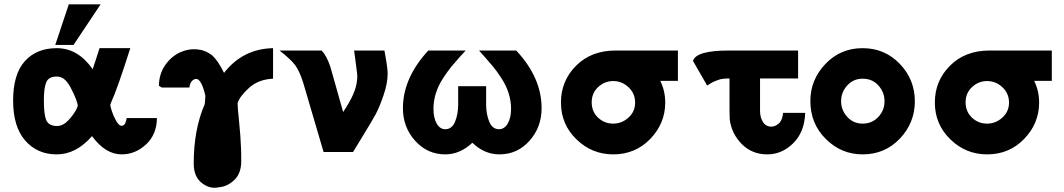

<svg xmlns="http://www.w3.org/2000/svg" viewBox="-20 -707 4951 893"><path d="M237 -498 300 -687H448L322 -498ZM41 -239Q41 -362 95.5 -422.5Q150 -483 244 -483Q343 -483 411 -385Q415 -398 427 -433.5Q439 -469 443 -483H586Q526 -294 497 -231Q493 -221 493 -218Q493 -213 500 -191Q507 -169 516 -153Q531 -122 546 -122Q558 -122 563.5 -136.5Q569 -151 569 -158H710Q709 -81 659 -35Q609 11 546 11Q470 11 408 -74Q334 11 244 11Q153 11 97 -53.5Q41 -118 41 -239ZM184 -240Q184 -174 195.5 -147.5Q207 -121 245 -121Q273 -121 298 -147.5Q323 -174 337 -202Q338 -204 342 -216Q338 -240 317 -283V-282Q291 -341 259 -349Q253 -351 241 -351Q205 -350 194.5 -323Q184 -296 184 -240Z M719 -308Q720 -363 747.5 -403Q775 -443 816 -463Q859 -482 900 -477Q935 -474 966 -450Q995 -424 1022 -368Q1109 -480 1250 -483V-341Q1182 -338 1138 -298Q1094 -258 1085 -227Q1085 -208 1092 -141.5Q1099 -75 1101 -18Q1102 0 1102 43Q1102 99 1070 130Q1038 161 997 164Q960 173 924 148Q881 119 881 54Q881 -105 932 -222V-220L934 -242Q936 -263 934 -267Q916 -340 892 -340Q883 -340 873 -330.5Q863 -321 861 -300H732Z M1280 -472H1476Q1498 -450 1516 -398Q1524 -371 1543.5 -301Q1563 -231 1576 -186Q1636 -275 1640 -331Q1644 -349 1639 -380Q1639 -383 1634.5 -415.5Q1630 -448 1627 -472H1768Q1783 -392 1783 -365Q1783 -320 1764 -264.5Q1745 -209 1728.5 -178Q1712 -147 1670.5 -79.5Q1629 -12 1622 0H1485L1390 -323Q1373 -376 1353.5 -403Q1334 -430 1280 -472Z M1854 -204Q1854 -344 1972 -472H2146L2120 -444Q2095 -416 2079 -396.5Q2063 -377 2041 -343.5Q2019 -310 2007.5 -274Q1996 -238 1996 -201Q1996 -159 2011 -132.5Q2026 -106 2051 -106Q2082 -106 2096.5 -141Q2111 -176 2111 -222V-306H2241V-222Q2241 -176 2255.5 -141Q2270 -106 2301 -106Q2326 -106 2341.5 -132.5Q2357 -159 2357 -201Q2357 -238 2345.5 -274Q2334 -310 2312 -343.5Q2290 -377 2274 -396.5Q2258 -416 2233 -444L2208 -472H2381Q2499 -346 2499 -204Q2499 -115 2442.5 -52Q2386 11 2303 11Q2233 11 2177 -43Q2119 11 2051 11Q1968 11 1911 -52Q1854 -115 1854 -204Z M2843 -472H3133V-331H3051Q3074 -284 3074 -230Q3074 -133 3004.5 -61Q2935 11 2832 11Q2733 11 2661 -59Q2589 -129 2589 -230Q2589 -331 2659.5 -401.5Q2730 -472 2843 -472ZM2832 -132Q2872 -132 2903 -160Q2934 -188 2934 -230Q2934 -272 2903.5 -301Q2873 -330 2832 -330Q2792 -330 2762 -302Q2732 -274 2732 -231Q2732 -188 2761.5 -160Q2791 -132 2832 -132Z M3203 -424Q3218 -472 3369 -472H3692V-342H3515V-191Q3515 -161 3528.5 -139.5Q3542 -118 3568 -118Q3585 -118 3602 -132.5Q3619 -147 3622 -182H3725Q3722 -93 3669.5 -41Q3617 11 3549 11Q3478 11 3430.5 -36.5Q3383 -84 3374 -151V-150Q3373 -165 3373 -196V-342Q3356 -342 3342.5 -340.5Q3329 -339 3317 -334Q3305 -329 3299.5 -327Q3294 -325 3282.5 -317.5Q3271 -310 3269 -309Z M3749 -237Q3749 -336 3819 -409.5Q3889 -483 3992 -483Q4095 -483 4165 -410Q4235 -337 4235 -236Q4235 -136 4165.5 -62.5Q4096 11 3992 11Q3893 11 3821 -60.5Q3749 -132 3749 -237ZM3892 -236Q3892 -195 3920.5 -163.5Q3949 -132 3992 -132Q4036 -132 4065 -163Q4094 -194 4094 -236Q4094 -278 4065.5 -309.5Q4037 -341 3992 -341Q3949 -341 3920.5 -309.5Q3892 -278 3892 -236Z M4582 -472H4872V-331H4790Q4813 -284 4813 -230Q4813 -133 4743.5 -61Q4674 11 4571 11Q4472 11 4400 -59Q4328 -129 4328 -230Q4328 -331 4398.5 -401.5Q4469 -472 4582 -472ZM4571 -132Q4611 -132 4642 -160Q4673 -188 4673 -230Q4673 -272 4642.5 -301Q4612 -330 4571 -330Q4531 -330 4501 -302Q4471 -274 4471 -231Q4471 -188 4500.5 -160Q4530 -132 4571 -132Z"/></svg>

Font: Coval
Style: Heavy
Weight: 900
Foundry: Context Ltd
Version: Version 001.000